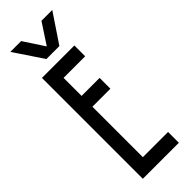

<svg xmlns="http://www.w3.org/2000/svg" viewBox="-289 -899 920 920"><g transform="rotate(-45 171.0 -439.5)"><path d="M268.6 -683.6V-610.4H122.1V-488.3H244.1V-415H122.1V-73.2H293V0H48.8V-683.6ZM103 -878.9 171.9 -773.9 240.7 -878.9H314L215.8 -732.4H127.9L29.8 -878.9Z"/></g></svg>

Font: Saniretro
Style: Regular
Weight: 400
Designer: Jayvee D. Enaguas (Grand Chaos)
Version: Version 1.0 - 6/10/2013